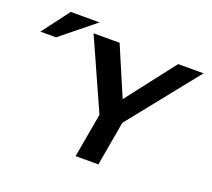

<svg xmlns="http://www.w3.org/2000/svg" viewBox="-240 -941 1225 1109"><g transform="rotate(20 373.0 -386.5)"><path d="M514 -273 857 -702H701L469 -402L341 -702H181L374 -271L326 0H466ZM-111 -606H-15L192 -773H15Z"/></g></svg>

Font: Geom SemiBold
Style: Bold Italic
Weight: 600
Italic angle: -10°
Version: Version 1.102